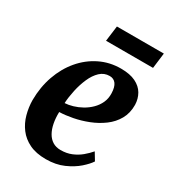

<svg xmlns="http://www.w3.org/2000/svg" viewBox="-180 -841 866 955"><g transform="rotate(30 252.5 -364.0)"><path d="M450 -101.5Q436.5 -80.5 406.8 -54.2Q377 -28 333 -8.5Q289 11 232 11Q176 11 137.2 -7.8Q98.5 -26.5 74.5 -58.5Q50.5 -90.5 39.8 -130Q29 -169.5 28.5 -211Q29 -286 51.8 -350.5Q74.5 -415 115.5 -463.5Q156.5 -512 211.8 -539.2Q267 -566.5 331.5 -566.5Q383.5 -566.5 416.2 -550.5Q449 -534.5 465 -507Q481 -479.5 482 -445Q482.5 -397.5 462.2 -361.8Q442 -326 407.5 -300.5Q373 -275 331.8 -258.8Q290.5 -242.5 249 -234.5Q207.5 -226.5 173 -225.5Q172 -190.5 177.8 -161.2Q183.5 -132 195.8 -110.5Q208 -89 227.2 -77Q246.5 -65 273 -65Q307.5 -65 335.2 -76.5Q363 -88 385 -106.2Q407 -124.5 424 -144.5ZM301.5 -506.5Q270 -506.5 247 -484.8Q224 -463 208.8 -428.2Q193.5 -393.5 184.8 -353.5Q176 -313.5 174 -277.5Q195.5 -278.5 220 -285.8Q244.5 -293 268.2 -306.2Q292 -319.5 311.2 -338.5Q330.5 -357.5 341.8 -382Q353 -406.5 352 -436Q351 -471.5 338 -489Q325 -506.5 301.5 -506.5ZM209 -737.5H478.5L467.5 -649H197.5Z"/></g></svg>

Font: Merriweather 28pt
Style: Bold Italic
Weight: 700
Italic angle: -7.8°
Version: Version 2.101